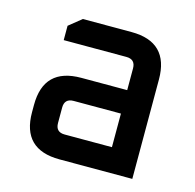

<svg xmlns="http://www.w3.org/2000/svg" viewBox="-68 -760 538 530"><g transform="rotate(15 200.5 -494.5)"><path d="M38 -405V-426Q38 -532 145 -532H276V-594Q276 -620 250 -620H71V-661L107 -690H246Q353 -690 353 -583V-299H145Q38 -299 38 -405ZM115 -395Q115 -369 141 -369H276V-465H141Q115 -465 115 -439Z"/></g></svg>

Font: Oxanium Medium
Style: Regular
Weight: 500
Designer: Severin Meyer
Version: Version 1.001